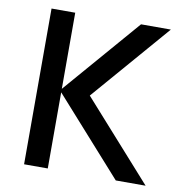

<svg xmlns="http://www.w3.org/2000/svg" viewBox="-80 -786 827 862"><g transform="rotate(10 334.0 -355.0)"><path d="M504 0 194 -347V0H86V-710H194V-363L494 -710H630L323 -355L640 0Z"/></g></svg>

Font: Geist Med
Style: Regular
Weight: 400
Designer: Basement.studio, Andrés Briganti, Mateo Zaragoza
Foundry: Basement.studio, Vercel, Andrés Briganti, Guido Ferreyra, Mateo Zaragoza
Version: Version 1.401